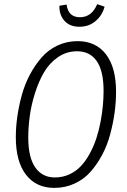

<svg xmlns="http://www.w3.org/2000/svg" viewBox="-20 -894 612 925"><path d="M362.8 -765.1Q316.4 -765.1 290.8 -793.5Q265.1 -821.8 266.1 -866.2L300.8 -872.1Q308.6 -811 365.2 -811Q421.9 -811 448.2 -874L483.9 -861.8Q472.2 -818.8 439.9 -792Q407.7 -765.1 362.8 -765.1ZM354 -695.8Q441.4 -695.8 490.2 -632.8Q539.1 -569.8 539.1 -452.1Q539.1 -401.9 532 -350.6Q524.9 -299.3 510.7 -246.6Q496.6 -193.8 472.2 -147.9Q447.8 -102.1 416 -66.2Q384.3 -30.3 339.1 -9.5Q293.9 11.2 241.2 11.2Q154.3 11.2 105.2 -52.2Q56.2 -115.7 56.2 -232.9Q56.2 -281.7 63.5 -332.8Q70.8 -383.8 85.2 -436.3Q99.6 -488.8 124.3 -534.9Q148.9 -581.1 180.7 -617.4Q212.4 -653.8 257.1 -674.8Q301.8 -695.8 354 -695.8ZM351.1 -647Q300.3 -647 259 -618.4Q217.8 -589.8 191.9 -545.4Q166 -501 148.2 -444.1Q130.4 -387.2 123.3 -334Q116.2 -280.8 116.2 -231Q116.2 -135.7 149.9 -87.4Q183.6 -39.1 244.1 -39.1Q282.2 -39.1 314.7 -54.2Q347.2 -69.3 370.8 -95Q394.5 -120.6 413.3 -155.5Q432.1 -190.4 444.3 -228Q456.5 -265.6 464.4 -306.9Q472.2 -348.1 475.6 -385Q479 -421.9 479 -456.1Q479 -551.8 446.3 -599.4Q413.6 -647 351.1 -647Z"/></svg>

Font: Fira Sans Compressed Light
Style: Italic
Weight: 300
Width: 3
Italic angle: -8°
Designer: Carrois Corporate & Edenspiekermann AG
Foundry: Carrois Corporate GbR & Edenspiekermann AG
Version: Version 4.203;PS 004.203;hotconv 1.0.88;makeotf.lib2.5.64775